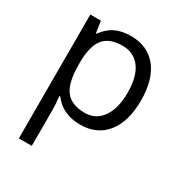

<svg xmlns="http://www.w3.org/2000/svg" viewBox="-183 -673 978 1041"><g transform="rotate(30 306.5 -152.5)"><path d="M335 9.8Q282.7 9.8 239.5 -9.5Q196.3 -28.8 167 -68.8H161.1Q167 -22 167 20V240.2H85.9V-535.2H151.9L163.1 -461.9H167Q198.2 -505.9 239.7 -525.4Q281.2 -544.9 335 -544.9Q441.4 -544.9 499.3 -472.2Q557.1 -399.4 557.1 -268.1Q557.1 -136.2 498.3 -63.2Q439.5 9.8 335 9.8ZM323.2 -476.1Q241.2 -476.1 204.6 -430.7Q168 -385.3 167 -286.1V-268.1Q167 -155.3 204.6 -106.7Q242.2 -58.1 325.2 -58.1Q394.5 -58.1 433.8 -114.3Q473.1 -170.4 473.1 -269Q473.1 -369.1 433.8 -422.6Q394.5 -476.1 323.2 -476.1Z"/></g></svg>

Font: f06041945
Style: Regular
Weight: 400
Foundry: Ascender Corporation
Version: Version 1.10